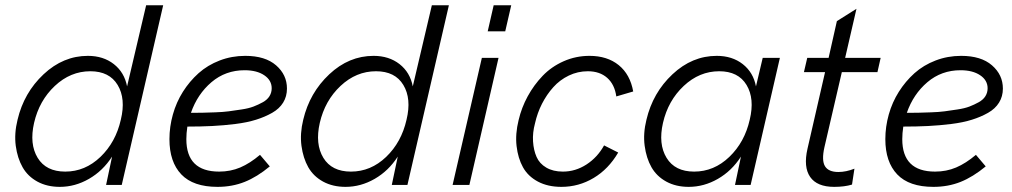

<svg xmlns="http://www.w3.org/2000/svg" viewBox="-20 -710 3885 737"><path d="M209.5 7.3Q160.6 7.3 123.5 -12.9Q86.4 -33.2 66.7 -68.1Q46.9 -103 40.5 -150.1Q34.2 -197.3 47.4 -250.5Q71.8 -354 147.2 -424.8Q222.7 -495.6 317.4 -495.6Q376.5 -495.6 417 -463.9Q457.5 -432.1 467.8 -378.4L541 -689.9H606.4L447.3 0H387.2L410.2 -108.9Q375 -54.2 321.5 -23.4Q268.1 7.3 209.5 7.3ZM230.5 -51.3Q306.6 -51.3 365.5 -107.7Q424.3 -164.1 443.8 -250.5Q463.4 -331.1 431.6 -383.8Q399.9 -436.5 326.7 -436.5Q250.5 -436.5 190.4 -380.1Q130.4 -323.7 110.8 -238.3Q92.3 -157.2 124.5 -104.2Q156.7 -51.3 230.5 -51.3Z M1081.5 -370.1Q1081.5 -339.8 1066.9 -316.2Q1052.2 -292.5 1024.7 -276.9Q997.1 -261.2 962.9 -250.5Q928.7 -239.7 883.5 -234.1Q838.4 -228.5 794.7 -226.3Q751 -224.1 699.2 -224.1Q695.3 -198.2 695.3 -175.8Q695.3 -51.3 821.3 -51.3Q864.7 -51.3 902.1 -67.1Q939.5 -83 978 -115.7L1015.6 -71.3Q966.8 -30.8 918.9 -11.7Q871.1 7.3 814.9 7.3Q721.7 7.3 676 -40.5Q630.4 -88.4 630.4 -175.8Q630.4 -223.6 643.6 -270.5Q656.7 -317.4 682.1 -357.7Q707.5 -397.9 742.2 -429Q776.9 -460 823.2 -477.8Q869.6 -495.6 921.4 -495.6Q998 -495.6 1039.8 -459.2Q1081.5 -422.9 1081.5 -370.1ZM918.9 -440.4Q845.7 -440.4 791.7 -394.5Q737.8 -348.6 712.9 -276.9Q739.7 -276.9 757.1 -277.3Q774.4 -277.8 805.4 -278.8Q836.4 -279.8 857.9 -282.7Q879.4 -285.6 907 -289.8Q934.6 -293.9 953.1 -301Q971.7 -308.1 988.8 -317.6Q1005.9 -327.1 1014.4 -340.8Q1022.9 -354.5 1022.9 -371.1Q1022.9 -401.9 994.4 -421.1Q965.8 -440.4 918.9 -440.4Z M1306.2 7.3Q1257.3 7.3 1220.2 -12.9Q1183.1 -33.2 1163.3 -68.1Q1143.6 -103 1137.2 -150.1Q1130.9 -197.3 1144 -250.5Q1168.5 -354 1243.9 -424.8Q1319.3 -495.6 1414.1 -495.6Q1473.1 -495.6 1513.7 -463.9Q1554.2 -432.1 1564.5 -378.4L1637.7 -689.9H1703.1L1543.9 0H1483.9L1506.8 -108.9Q1471.7 -54.2 1418.2 -23.4Q1364.7 7.3 1306.2 7.3ZM1327.1 -51.3Q1403.3 -51.3 1462.2 -107.7Q1521 -164.1 1540.5 -250.5Q1560.1 -331.1 1528.3 -383.8Q1496.6 -436.5 1423.3 -436.5Q1347.2 -436.5 1287.1 -380.1Q1227.1 -323.7 1207.5 -238.3Q1189 -157.2 1221.2 -104.2Q1253.4 -51.3 1327.1 -51.3Z M1852.1 -589.8 1875 -689.9H1942.4L1919.4 -589.8ZM1717.3 0 1829.6 -487.8H1893.6L1781.7 0Z M2134.8 7.3Q2083 7.3 2044.9 -12.9Q2006.8 -33.2 1987.5 -67.9Q1968.3 -102.5 1962.9 -149.2Q1957.5 -195.8 1970.7 -249Q1981.9 -296.9 2005.6 -340.3Q2029.3 -383.8 2063 -418.9Q2096.7 -454.1 2143.6 -474.9Q2190.4 -495.6 2242.7 -495.6Q2311 -495.6 2355 -460Q2398.9 -424.3 2410.6 -358.9L2345.7 -339.8Q2339.4 -385.7 2310.8 -411.1Q2282.2 -436.5 2236.3 -436.5Q2197.8 -436.5 2163.3 -419.9Q2128.9 -403.3 2103.8 -375.2Q2078.6 -347.2 2060.5 -311.8Q2042.5 -276.4 2033.7 -236.8Q2023.9 -200.7 2026.1 -167Q2028.3 -133.3 2039.6 -107.7Q2050.8 -82 2076.9 -66.7Q2103 -51.3 2140.6 -51.3Q2189 -51.3 2231.2 -78.6Q2273.4 -106 2298.8 -151.9L2353 -124.5Q2315.9 -61 2258.8 -26.9Q2201.7 7.3 2134.8 7.3Z M2623.5 7.3Q2574.7 7.3 2537.6 -12.9Q2500.5 -33.2 2480.7 -68.1Q2460.9 -103 2454.6 -150.1Q2448.2 -197.3 2461.4 -250.5Q2485.8 -354 2561.3 -424.8Q2636.7 -495.6 2731.4 -495.6Q2790.5 -495.6 2831.1 -463.9Q2871.6 -432.1 2881.8 -378.4L2907.7 -487.8H2973.6L2861.3 0H2801.3L2824.2 -108.9Q2789.1 -54.2 2735.6 -23.4Q2682.1 7.3 2623.5 7.3ZM2644.5 -51.3Q2720.7 -51.3 2779.5 -107.7Q2838.4 -164.1 2857.9 -250.5Q2877.4 -331.1 2845.7 -383.8Q2814 -436.5 2740.7 -436.5Q2664.6 -436.5 2604.5 -380.1Q2544.4 -323.7 2524.9 -238.3Q2506.3 -157.2 2538.6 -104.2Q2570.8 -51.3 2644.5 -51.3Z M3182.1 7.3Q3116.2 7.3 3089.8 -30.8Q3063.5 -68.8 3079.6 -139.2L3147 -433.1H3065.9L3078.6 -487.8H3160.6L3192.4 -628.9L3267.6 -676.3L3224.1 -487.8H3360.4L3348.1 -433.1H3211.4L3144.5 -144.5Q3133.3 -94.2 3146.7 -72Q3160.2 -49.8 3198.2 -49.8Q3227.5 -49.8 3259.8 -62.5L3250.5 -1.5Q3221.7 7.3 3182.1 7.3Z M3829.6 -370.1Q3829.6 -339.8 3814.9 -316.2Q3800.3 -292.5 3772.7 -276.9Q3745.1 -261.2 3710.9 -250.5Q3676.8 -239.7 3631.6 -234.1Q3586.4 -228.5 3542.7 -226.3Q3499 -224.1 3447.3 -224.1Q3443.4 -198.2 3443.4 -175.8Q3443.4 -51.3 3569.3 -51.3Q3612.8 -51.3 3650.1 -67.1Q3687.5 -83 3726.1 -115.7L3763.7 -71.3Q3714.8 -30.8 3667 -11.7Q3619.1 7.3 3563 7.3Q3469.7 7.3 3424.1 -40.5Q3378.4 -88.4 3378.4 -175.8Q3378.4 -223.6 3391.6 -270.5Q3404.8 -317.4 3430.2 -357.7Q3455.6 -397.9 3490.2 -429Q3524.9 -460 3571.3 -477.8Q3617.7 -495.6 3669.4 -495.6Q3746.1 -495.6 3787.8 -459.2Q3829.6 -422.9 3829.6 -370.1ZM3667 -440.4Q3593.8 -440.4 3539.8 -394.5Q3485.8 -348.6 3460.9 -276.9Q3487.8 -276.9 3505.1 -277.3Q3522.5 -277.8 3553.5 -278.8Q3584.5 -279.8 3606 -282.7Q3627.4 -285.6 3655 -289.8Q3682.6 -293.9 3701.2 -301Q3719.7 -308.1 3736.8 -317.6Q3753.9 -327.1 3762.5 -340.8Q3771 -354.5 3771 -371.1Q3771 -401.9 3742.4 -421.1Q3713.9 -440.4 3667 -440.4Z"/></svg>

Font: HK Grotesk Legacy
Style: Italic
Weight: 400
Italic angle: -13°
Designer: Alfredo Marco Pradil
Foundry: Hanken Design Co.
Version: Version 2.022;PS 002.022;hotconv 1.0.88;makeotf.lib2.5.64775